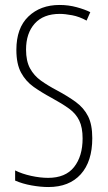

<svg xmlns="http://www.w3.org/2000/svg" viewBox="-20 -744 434 774"><path d="M352 -187Q352 -93 305.5 -41.5Q259 10 175 10Q144 10 107.5 3.5Q71 -3 41 -16V-57Q69 -43 105.5 -35Q142 -27 174 -27Q244 -27 278.5 -70.5Q313 -114 313 -186Q313 -230 299.5 -258Q286 -286 258.5 -306Q231 -326 187 -350Q148 -371 116 -393.5Q84 -416 65 -451Q46 -486 46 -543Q46 -631 94.5 -677.5Q143 -724 220 -724Q256 -724 289 -715Q322 -706 344 -695L329 -661Q300 -677 271 -682.5Q242 -688 221 -688Q155 -688 120 -649Q85 -610 85 -544Q85 -498 101 -468.5Q117 -439 145 -419Q173 -399 209 -380Q254 -356 286 -332.5Q318 -309 335 -275.5Q352 -242 352 -187Z"/></svg>

Font: Noto Sans Arabic UI XCn XLt
Style: Regular
Weight: 200
Width: 2
Designer: Monotype Design Team, Nadine Chahine and Nizar Qandah
Foundry: Monotype Imaging Inc.
Version: Version 2.010; ttfautohint (v1.8.4.7-5d5b)